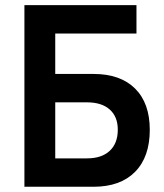

<svg xmlns="http://www.w3.org/2000/svg" viewBox="-20 -713 626 733"><path d="M73.2 0V-693.4H501V-585H190.9V-430.7H336.9Q439.5 -430.7 495.6 -375Q551.8 -319.3 551.8 -217.3Q551.8 -113.8 495.6 -56.9Q439.5 0 336.9 0ZM190.9 -108.4H312Q368.2 -108.4 398.9 -137.2Q429.7 -166 429.7 -217.8Q429.7 -267.6 398.9 -294.9Q368.2 -322.3 312 -322.3H190.9Z"/></svg>

Font: CaskaydiaCove NFP SemiBold
Style: Regular
Weight: 600
Designer: Aaron Bell
Foundry: Saja Typeworks
Version: Version 2111.001; VTT 6.35;Nerd Fonts 3.1.1